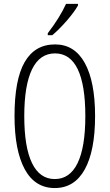

<svg xmlns="http://www.w3.org/2000/svg" viewBox="-20 -951 560 981"><path d="M224.1 -771V-781.2Q285.6 -861.3 317.4 -931.2H378.4V-922.9Q360.4 -890.6 320.3 -844.2Q281.2 -799.8 247.1 -771ZM104 -357.9Q104 -199.2 143.6 -117.7Q183.1 -36.1 259.8 -36.1Q336.4 -36.1 376 -116.7Q416 -198.2 416 -357.9Q416 -516.6 377 -597.7Q337.9 -678.2 261.2 -678.2Q183.1 -678.2 143.6 -596.7Q104 -514.6 104 -357.9ZM465.8 -357.9Q465.8 -180.7 413.1 -85.4Q360.4 9.8 259.8 9.8Q158.7 9.8 106.4 -86.4Q54.2 -182.6 54.2 -358.9Q54.2 -543.9 106 -633.8Q158.2 -724.1 261.2 -724.1Q360.8 -724.1 413.1 -629.4Q465.8 -534.2 465.8 -357.9Z"/></svg>

Font: Germano
Style: Regular
Weight: 300
Width: 3
Foundry: Ascender Corporation
Version: Version 1.10; ttfautohint (v1.5)